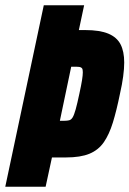

<svg xmlns="http://www.w3.org/2000/svg" viewBox="-35 -708 491 728"><path d="M-15 0 131 -688H284L264 -594H288Q343 -594 375.5 -580.5Q408 -567 422 -540Q436 -513 436 -471Q436 -448 432 -418Q428 -388 420 -353Q407 -289 393 -243.5Q379 -198 358.5 -168.5Q338 -139 304 -125Q270 -111 215 -111H162L138 0ZM192 -250H208Q220 -250 227.5 -252Q235 -254 240.5 -263Q246 -272 252 -293.5Q258 -315 266 -353Q273 -385 276 -404Q279 -423 279 -434Q279 -445 276 -449Q273 -453 267 -454Q261 -455 251 -455H235Z"/></svg>

Font: Saira Condensed Black
Style: Italic
Weight: 900
Width: 3
Italic angle: -12°
Designer: Hector Gatti with collaboration of the Omnibus-Type team
Foundry: Omnibus-Type
Version: Version 1.101